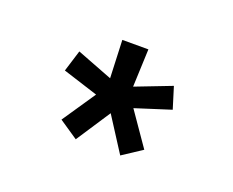

<svg xmlns="http://www.w3.org/2000/svg" viewBox="-50 -790 429 353"><g transform="rotate(20 164.5 -613.5)"><path d="M84 -538 128 -603 59 -625 72 -667 142 -640 139 -714H190L187 -640L257 -667L270 -625L201 -603L246 -538L208 -513L165 -580L121 -513Z"/></g></svg>

Font: Rising Sun
Style: Regular
Weight: 400
Designer: Matt McInerney, Pablo Impallari, Rodrigo Fuenzalida (Raleway font), Stephen Hutchings (Greek), Cristiano Sobral (main ch
Foundry: The Rising Sun Project Authors
Version: Version 4.327; ttfautohint (v1.8.4.7-5d5b-dirty)